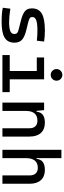

<svg xmlns="http://www.w3.org/2000/svg" viewBox="775 -1559 794 2384"><g transform="rotate(90 1172.0 -367.0)"><path d="M252.9 9.8Q194.3 9.8 152.6 6.3Q110.8 2.9 76.2 -4.9L87.9 -98.6Q139.2 -90.8 178.5 -86.9Q217.8 -83 252.9 -83Q331.5 -83 366.9 -98.4Q402.3 -113.8 402.3 -147.5Q402.3 -170.9 389.9 -182.4Q377.4 -193.8 351.6 -200.2L232.4 -230.5Q155.8 -250 119.9 -278.8Q84 -307.6 84 -366.2Q84 -451.2 149.2 -489.3Q214.4 -527.3 359.4 -527.3Q430.7 -527.3 496.1 -517.6L485.4 -427.7Q445.8 -431.6 415.5 -433.1Q385.3 -434.6 356.4 -434.6Q269.5 -434.6 230.5 -419.7Q191.4 -404.8 191.4 -371.1Q191.4 -348.6 207.5 -338.6Q223.6 -328.6 256.8 -320.3L352.5 -296.9Q434.1 -277.3 471.9 -244.6Q509.8 -211.9 509.8 -149.4Q509.8 -65.9 448.7 -28.1Q387.7 9.8 252.9 9.8Z M664.1 0V-90.8H861.3V-426.8H693.4V-517.6H964.8V-90.8H1124V0ZM909.7 -599.6Q879.9 -599.6 858.6 -620.8Q837.4 -642.1 837.4 -671.9Q837.4 -702.1 858.6 -723.1Q879.9 -744.1 909.7 -744.1Q939.9 -744.1 960.9 -723.1Q981.9 -702.1 981.9 -671.9Q981.9 -642.1 960.9 -620.8Q939.9 -599.6 909.7 -599.6Z M1572.3 0V-336.9Q1572.3 -383.8 1547.9 -409.2Q1523.4 -434.6 1479.5 -434.6Q1357.4 -434.6 1357.4 -291V0H1253.9V-517.6H1347.7L1356 -423.8H1367.2Q1376 -527.3 1503.9 -527.3Q1585.9 -527.3 1630.9 -477.5Q1675.8 -427.7 1675.8 -336.9V0Z M2158.2 0V-336.9Q2158.2 -386.2 2133.8 -412.8Q2109.4 -439.5 2065.4 -439.5Q1943.4 -439.5 1943.4 -291V0H1839.8V-732.4H1943.4V-423.8H1953.1Q1961.9 -527.3 2089.8 -527.3Q2171.9 -527.3 2216.8 -477.5Q2261.7 -427.7 2261.7 -336.9V0Z"/></g></svg>

Font: CaskaydiaMono NF
Style: Regular
Weight: 400
Designer: Aaron Bell
Foundry: Saja Typeworks
Version: Version 2111.001; ttfautohint (v1.8.4);Nerd Fonts 3.1.1